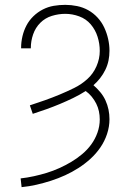

<svg xmlns="http://www.w3.org/2000/svg" viewBox="-20 -763 540 791"><path d="M69 8 65 -28Q92 -31 119.5 -37Q147 -43 173 -51Q199 -59 224.5 -70.5Q250 -82 273.5 -96Q297 -110 318.5 -128Q340 -146 356 -168Q372 -190 381.5 -216.5Q391 -243 391 -271Q391 -288 387.5 -304.5Q384 -321 376.5 -336Q369 -351 358 -364.5Q347 -378 333 -388Q308 -372 281 -359Q254 -346 226.5 -334.5Q199 -323 171 -313Q143 -303 115 -294L103 -329Q134 -339 165 -350Q196 -361 226 -373.5Q256 -386 285.5 -400.5Q315 -415 339.5 -437Q364 -459 377.5 -490Q391 -521 391 -553Q391 -583 382 -611.5Q373 -640 354 -662.5Q335 -685 306.5 -695.5Q278 -706 249 -706Q221 -706 193.5 -697.5Q166 -689 146 -669Q126 -649 116.5 -621.5Q107 -594 107 -566Q107 -565 107 -564.5Q107 -564 107 -564H67Q67 -565 67 -565.5Q67 -566 67 -567Q67 -590 72.5 -613.5Q78 -637 89 -658Q100 -679 117.5 -696Q135 -713 156.5 -724Q178 -735 201.5 -739Q225 -743 249 -743Q273 -743 297.5 -738Q322 -733 343.5 -721Q365 -709 382 -690.5Q399 -672 409.5 -649.5Q420 -627 425.5 -602.5Q431 -578 431 -554Q431 -533 427 -513.5Q423 -494 414 -475.5Q405 -457 392.5 -441Q380 -425 365 -412Q380 -399 393 -383.5Q406 -368 414.5 -349.5Q423 -331 427 -311.5Q431 -292 431 -272Q431 -241 421 -211Q411 -181 393.5 -155.5Q376 -130 353 -109Q330 -88 303.5 -71Q277 -54 248.5 -41Q220 -28 190.5 -18.5Q161 -9 130.5 -2Q100 5 69 8Z"/></svg>

Font: Iosevka SS04 Extralight
Style: Regular
Weight: 200
Monospace: yes
Designer: Belleve Invis
Foundry: Belleve Invis
Version: Version 19.0.0; ttfautohint (v1.8.4)